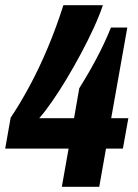

<svg xmlns="http://www.w3.org/2000/svg" viewBox="-23 -719 530 739"><path d="M215 0 241 -147H-3L18 -266Q55 -321 91.5 -389Q128 -457 161 -535.5Q194 -614 221 -699H373Q360 -660 338 -612Q316 -564 289 -513.5Q262 -463 233.5 -415.5Q205 -368 177.5 -328.5Q150 -289 128 -264H262L282 -379Q294 -398 310.5 -426Q327 -454 344.5 -486.5Q362 -519 377.5 -552Q393 -585 404 -613H467L405 -264H471L450 -147H385L359 0Z"/></svg>

Font: Archivo Condensed ExtraBold
Style: Italic
Weight: 800
Width: 3
Italic angle: -10°
Designer: Hector Gatti
Foundry: Omnibus-Type
Version: Version 2.001